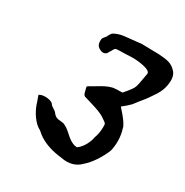

<svg xmlns="http://www.w3.org/2000/svg" viewBox="-159 -797 909 943"><g transform="rotate(30 295.5 -325.5)"><path d="M61 -201C60 -199 61 -198 63 -196C62 -198 62 -199 61 -201ZM63 -196C67 -182 74 -169 78 -153C91 -116 119 -69 157 -50C167 -41 177 -33 186 -27C221 -5 262 8 316 14C360 23 398 12 424 -15C458 -44 486 -89 505 -132C507 -137 509 -143 510 -149C519 -200 512 -237 501 -272C481 -311 450 -339 442 -350C443 -351 443 -352 444 -352C456 -361 470 -373 485 -388C498 -406 514 -425 530 -445C551 -476 580 -509 588 -553C595 -590 591 -617 571 -635C546 -661 517 -663 473 -666L378 -668L284 -658C264 -656 245 -650 227 -640C221 -635 217 -628 212 -619C212 -617 210 -614 208 -611C204 -608 201 -602 194 -593C190 -569 195 -550 213 -542C231 -531 244 -536 253 -544C256 -549 259 -557 263 -561C267 -568 271 -579 279 -583C288 -584 305 -585 327 -585L375 -587C397 -587 479 -580 474 -554L464 -498C463 -490 460 -482 458 -474C450 -452 424 -426 415 -414C401 -412 392 -414 373 -412C332 -410 279 -369 251 -355L249 -353H248C246 -350 249 -341 253 -326C255 -314 260 -306 266 -304C308 -291 367 -277 396 -254C404 -248 416 -243 417 -233C418 -217 417 -200 414 -184C412 -173 410 -165 406 -155L404 -145C396 -115 378 -85 355 -69C338 -69 324 -77 313 -84C286 -102 274 -123 239 -138C230 -140 226 -139 217 -141C196 -141 184 -152 176 -164C164 -177 150 -178 141 -193C125 -211 70 -210 63 -196Z"/></g></svg>

Font: Vapor
Style: Obl
Weight: 400
Foundry: Cannot Into Space Fonts
Version: Version 0.179